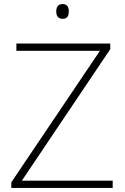

<svg xmlns="http://www.w3.org/2000/svg" viewBox="-20 -929 617 949"><path d="M289 -909C267 -909 258 -893 258 -873C258 -851 267 -836 289 -836C313 -836 320 -851 320 -873C320 -893 313 -909 289 -909ZM537 0V-36H88L525 -686V-714H61V-678H474L36 -28V0Z"/></svg>

Font: Noto Sans Sinhala ExtraLight
Style: Regular
Weight: 200
Designer: Jelle Bosma - Monotype Design Team
Foundry: Monotype Imaging Inc.
Version: Version 2.006